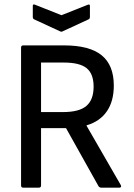

<svg xmlns="http://www.w3.org/2000/svg" viewBox="-20 -864 617 884"><path d="M87 0Q77 0 77 -10V-645Q77 -655 87 -655H275Q392 -655 448 -609.5Q504 -564 504 -470Q504 -398 472 -351.5Q440 -305 379 -287L378 -286L536 -12Q539 -7 537 -3.5Q535 0 530 0H446Q439 0 434 -6L284 -274H169V-10Q169 0 159 0ZM169 -348H270Q345 -348 378 -376.5Q411 -405 411 -465Q411 -524 379 -550Q347 -576 274 -576H169ZM256 -720 137 -775Q131 -778 131 -786V-837Q131 -847 142 -842L263 -794L384 -842Q394 -846 394 -837V-786Q394 -778 388 -775L269 -720Q263 -716 256 -720Z"/></svg>

Font: Sofia Sans Semi Condensed Medium
Style: Regular
Weight: 500
Designer: Botio Nikoltchev, Ani Petrova
Foundry: lettersoup
Version: Version 4.100